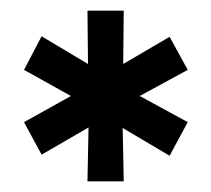

<svg xmlns="http://www.w3.org/2000/svg" viewBox="-20 -740 396 360"><path d="M144 -720 145 -620 58 -672 25 -609 113 -560 25 -511 58 -450 146 -501 144 -400H212L210 -500L298 -448L332 -511L242 -560L332 -609L298 -671L211 -620L212 -720Z"/></svg>

Font: Argentum Sans Medium
Style: Regular
Weight: 500
Designer: Julieta Ulanovsky
Foundry: Julieta Ulanovsky
Version: Version 5.001;January 29, 2019;FontCreator 11.5.0.2425 64-bi